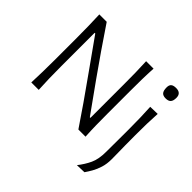

<svg xmlns="http://www.w3.org/2000/svg" viewBox="-207 -979 1423 1423"><g transform="rotate(45 504.0 -268.0)"><path d="M94.5 0Q97 -60 98.2 -115.2Q99.5 -170.5 99.5 -236.5V-475Q99.5 -541 98.2 -597Q97 -653 94.5 -713H172Q235.5 -618 296.5 -529.8Q357.5 -441.5 418.5 -355.5L584 -124H590V-475Q590 -541 589 -597Q588 -653 585 -713H663Q659.5 -653 658.5 -597Q657.5 -541 657.5 -475V-236.5Q657.5 -170.5 658.5 -115.2Q659.5 -60 663 0H588Q534.5 -80 474 -167Q413.5 -254 338.5 -359L173 -592H166.5V-236.5Q166.5 -170.5 167.8 -115.2Q169 -60 172.5 0ZM767 194.5Q804.5 147 827.5 97.5Q850.5 48 850.5 -28.5L851.5 -219.5V-269.5Q851.5 -334 850 -387Q848.5 -440 845.5 -495.5L922 -497.5Q918.5 -442 917.2 -388.5Q916 -335 916 -269.5Q916 -207 916.5 -162.8Q917 -118.5 917.8 -84.2Q918.5 -50 918.5 -18.5Q918.5 30.5 906.2 69.8Q894 109 876.5 139.5Q859 170 843.5 192ZM882 -620Q854.5 -620 842 -634.5Q829.5 -649 829.5 -683.5Q829.5 -708 842.2 -719Q855 -730 883 -730Q936 -730 936 -679.5Q936 -648 923.2 -634Q910.5 -620 882 -620Z"/></g></svg>

Font: Commissioner Flair Light
Style: Regular
Weight: 300
Designer: Kostas Bartsokas
Foundry: Kostas Bartsokas
Version: Version 1.000; ttfautohint (v1.8.3)